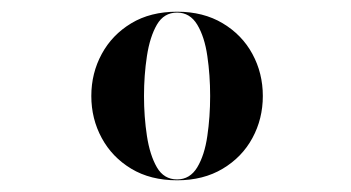

<svg xmlns="http://www.w3.org/2000/svg" viewBox="-20 -783 600 328"><path d="M282.5 -475Q237 -475 204.2 -494.8Q171.5 -514.5 153.8 -547.2Q136 -580 136 -619Q136 -658 153.8 -690.8Q171.5 -723.5 204.2 -743.2Q237 -763 282.5 -763Q327.5 -763 360.5 -743.2Q393.5 -723.5 411.2 -690.8Q429 -658 429 -619Q429 -580 411.2 -547.2Q393.5 -514.5 360.5 -494.8Q327.5 -475 282.5 -475ZM282.5 -476.5Q304.5 -476.5 317 -497.2Q329.5 -518 334.2 -550.8Q339 -583.5 339 -619Q339 -654.5 334.2 -687.2Q329.5 -720 317 -740.8Q304.5 -761.5 282.5 -761.5Q260 -761.5 248 -740.8Q236 -720 231 -687.2Q226 -654.5 226 -619Q226 -583.5 231 -550.8Q236 -518 248 -497.2Q260 -476.5 282.5 -476.5Z"/></svg>

Font: Bodoni Moda 72pt
Style: Bold
Weight: 700
Designer: Owen Earl
Foundry: indestructible type
Version: Version 2.004